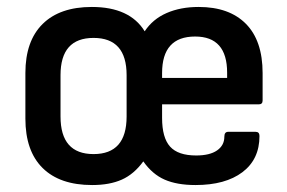

<svg xmlns="http://www.w3.org/2000/svg" viewBox="-20 -521 826 552"><path d="M245 11Q152 11 102.5 -38Q53 -87 53 -180V-311Q53 -403 102.5 -452Q152 -501 244 -501Q353 -501 396 -431Q419 -466 459 -483.5Q499 -501 551 -501Q639 -501 687 -452.5Q735 -404 735 -311V-232Q735 -221 724 -221H446V-182Q446 -125 469 -99.5Q492 -74 544 -74Q583 -74 604 -88.5Q625 -103 625 -128Q625 -142 636 -142H715Q726 -142 726 -130Q726 -63 677 -26Q628 11 542 11Q489 11 453.5 -4.5Q418 -20 392 -57Q365 -20 330 -4.5Q295 11 245 11ZM446 -297H633V-312Q633 -416 541 -416Q446 -416 446 -311ZM249 -78Q344 -78 344 -186V-305Q344 -412 249 -412Q154 -412 154 -305V-186Q154 -78 249 -78Z"/></svg>

Font: Sofia Sans Extra Cond
Style: Bold
Weight: 700
Width: 1
Designer: Botio Nikoltchev, Ani Petrova
Foundry: lettersoup
Version: Version 4.100; ttfautohint (v1.8.3)